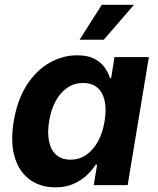

<svg xmlns="http://www.w3.org/2000/svg" viewBox="-20 -784 667 813"><path d="M214.4 9.3Q151.4 9.3 106.2 -23.4Q61 -56.2 42.2 -118.7Q23.4 -181.2 38.1 -270.5Q53.7 -362.8 94 -424.8Q134.3 -486.8 189.9 -518.3Q245.6 -549.8 306.6 -549.8Q351.6 -549.8 379.6 -535.2Q407.7 -520.5 423.3 -498Q439 -475.6 445.8 -453.1H450.7L464.8 -542.5H610.4L520.5 0H377L391.1 -86.4H384.8Q370.1 -63 346.7 -41.3Q323.2 -19.5 290.5 -5.1Q257.8 9.3 214.4 9.3ZM278.3 -107.9Q315.9 -107.9 345.5 -128.4Q375 -148.9 395 -185.5Q415 -222.2 422.9 -271Q431.2 -320.3 423.3 -356.4Q415.5 -392.6 392.6 -412.6Q369.6 -432.6 332 -432.6Q293.9 -432.6 264.4 -412.1Q234.9 -391.6 215.3 -355.2Q195.8 -318.8 188 -271Q180.2 -223.1 187.5 -186.3Q194.8 -149.4 217.8 -128.7Q240.7 -107.9 278.3 -107.9ZM316.9 -615.7 411.1 -763.7H547.4L419.4 -615.7Z"/></svg>

Font: Inter 16pt
Style: Bold Italic
Weight: 700
Italic angle: -9.3988°
Version: Version 4.001;git-66647c0bb